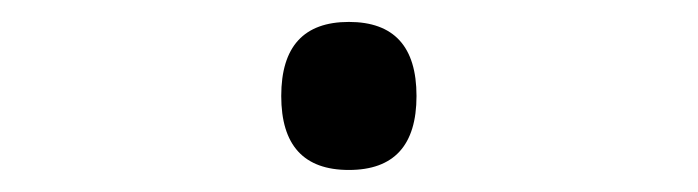

<svg xmlns="http://www.w3.org/2000/svg" viewBox="-20 -441 640 176"><path d="M299.8 -420.9Q361.8 -420.9 361.8 -353Q361.8 -285.2 299.8 -285.2Q237.8 -285.2 237.8 -353Q237.8 -420.9 299.8 -420.9Z"/></svg>

Font: TypoPRO Noto Mono
Style: Regular
Weight: 400
Designer: Monotype Design Team
Foundry: Monotype Imaging Inc.
Version: Version 1.00